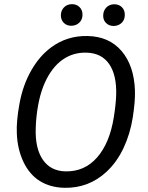

<svg xmlns="http://www.w3.org/2000/svg" viewBox="-20 -894 712 924"><path d="M289.6 9.8Q221.7 8.3 171.6 -22.9Q121.6 -54.2 92.8 -115Q64 -175.8 61 -251.5Q58.1 -310.5 74.2 -397.5Q90.3 -484.4 129.9 -554.2Q169.4 -624 226.1 -666Q302.7 -722.7 400.9 -720.7Q504.9 -718.8 564.9 -648.7Q625 -578.6 629.4 -459Q631.3 -407.7 618.9 -328.6Q606.4 -249.5 574.5 -181.6Q542.5 -113.8 493.2 -67.9Q407.2 12.2 289.6 9.8ZM539.1 -436.5Q542 -532.7 505.4 -585.7Q468.8 -638.7 396.5 -640.6Q331.1 -642.6 279.5 -605.5Q228 -568.4 195.1 -494.4Q162.1 -420.4 153.3 -307.1L151.9 -275.4Q148.9 -179.7 186 -125.5Q223.1 -71.3 293.9 -69.3Q386.2 -66.9 447 -136Q507.8 -205.1 527.8 -330.1Q537.6 -391.6 539.1 -436.5ZM272.9 -820.8Q273.4 -843.3 287.6 -858.2Q301.8 -873 324.7 -874Q347.7 -874.5 362.5 -860.1Q377.4 -845.7 377 -822.8Q377 -800.3 362.3 -785.6Q347.7 -771 324.7 -770Q301.8 -769.5 287.4 -783.7Q272.9 -797.9 272.9 -820.8ZM476.6 -819.8Q477.1 -842.3 491.2 -857.4Q505.4 -872.6 528.3 -873.5Q551.8 -874 566.4 -859.6Q581.1 -845.2 580.6 -821.8Q580.6 -798.8 565.9 -784.4Q551.3 -770 528.3 -769Q505.9 -768.6 491 -782.7Q476.1 -796.9 476.6 -819.8Z"/></svg>

Font: RobotoDraft
Style: Italic
Weight: 400
Italic angle: -12°
Version: Version 2.001101; 2014